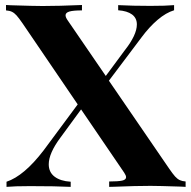

<svg xmlns="http://www.w3.org/2000/svg" viewBox="-20 -728 743 748"><path d="M703.1 -21V0Q699.2 0 684.6 -1Q595.2 -3.9 566.4 -3.9Q508.8 -3.9 425.8 -0.5L405.3 0V-21Q440.4 -21 455.8 -24.4Q471.2 -27.8 471.2 -37.6Q471.2 -44.4 463.9 -55.2L295.9 -301.8L215.8 -192.4Q169.9 -130.9 169.9 -87.9Q169.9 -57.1 192.6 -39.8Q215.3 -22.5 255.4 -20V0Q198.2 -2.9 97.2 -2.9Q37.1 -2.9 5.4 0V-20Q73.7 -42.5 149.9 -142.1L282.7 -321.3L67.4 -637.7Q53.2 -658.2 44.4 -668Q35.6 -677.7 26.4 -682.1Q17.1 -686.5 3.4 -687.5V-708.5Q7.8 -708.5 22.5 -707.5Q114.7 -704.6 146 -704.6Q209.5 -704.6 299.3 -708.5V-687.5Q265.6 -687.5 250.5 -683.1Q235.4 -678.7 235.4 -668.5Q235.4 -660.6 243.2 -649.4L392.1 -432.1L465.8 -531.7Q513.2 -591.8 513.2 -632.8Q513.2 -657.7 494.4 -671.6Q475.6 -685.5 440.4 -688V-708Q497.1 -705.1 565.9 -705.1Q626.5 -705.1 658.2 -708V-688Q627 -678.7 594.2 -650.9Q561.5 -623 532.2 -583.5L404.3 -413.6L639.2 -70.8Q653.3 -50.3 662.1 -40.5Q670.9 -30.8 680.2 -26.4Q689.5 -22 703.1 -21Z"/></svg>

Font: TypoPRO Playfair Display SC
Style: Bold
Weight: 700
Designer: Claus Eggers Sørensen
Foundry: Claus Eggers Sørensen
Version: Version 1.004;PS 001.004;hotconv 1.0.70;makeotf.lib2.5.58329